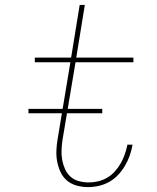

<svg xmlns="http://www.w3.org/2000/svg" viewBox="-20 -755 640 783"><path d="M339 8Q316 8 293.5 2Q271 -4 254 -18Q237 -32 227.5 -52Q218 -72 213.5 -94.5Q209 -117 210 -141Q211 -165 215 -188L267 -501H122V-520H270L305 -735H326L291 -520H524V-501H288L235 -185Q232 -165 231 -144Q230 -123 233.5 -103.5Q237 -84 245 -66Q253 -48 267 -35Q281 -22 301 -16.5Q321 -11 342 -11Q361 -11 380 -15.5Q399 -20 416.5 -30Q434 -40 448 -55.5Q462 -71 472 -88.5Q482 -106 488.5 -124.5Q495 -143 499 -162V-165H520V-162Q516 -140 508.5 -119Q501 -98 489 -78Q477 -58 461 -41Q445 -24 425 -13Q405 -2 383 3Q361 8 339 8ZM96 -293V-311H397V-293Z"/></svg>

Font: Iosevka Thin Extended Oblique
Style: Regular
Weight: 100
Width: 7
Italic angle: -9°
Monospace: yes
Designer: Belleve Invis
Foundry: Belleve Invis
Version: Version 32.5.0; ttfautohint (v1.8.4)